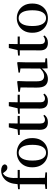

<svg xmlns="http://www.w3.org/2000/svg" viewBox="1264 -2128 880 3449"><g transform="rotate(-90 1704.5 -404.0)"><path d="M35 0V-29L149 -40H215L332 -29V0ZM116 0Q118 -58 118.5 -116.5Q119 -175 119 -232V-489H30V-520L159 -532L119 -511V-520Q126 -615 149 -671.5Q172 -728 211 -763Q246 -796 285 -810Q324 -824 364 -824Q404 -824 435.5 -809.5Q467 -795 476 -763Q475 -741 460 -726.5Q445 -712 417 -712Q394 -712 374.5 -725Q355 -738 335 -768L309 -802V-811H353V-803Q327 -800 304.5 -785Q282 -770 269 -750Q252 -723 243 -690Q234 -657 231.5 -611.5Q229 -566 232 -503V-232Q232 -175 233 -116.5Q234 -58 235 0ZM176 -489V-527H376V-489Z M685 16Q612 16 552.5 -17Q493 -50 458 -113Q423 -176 423 -265Q423 -354 459.5 -416Q496 -478 556 -510.5Q616 -543 685 -543Q755 -543 815 -511Q875 -479 911.5 -417Q948 -355 948 -265Q948 -175 913 -112.5Q878 -50 818.5 -17Q759 16 685 16ZM685 -17Q752 -17 789.5 -79.5Q827 -142 827 -263Q827 -385 789.5 -447.5Q752 -510 685 -510Q619 -510 581.5 -447.5Q544 -385 544 -263Q544 -142 581.5 -79.5Q619 -17 685 -17Z M1154 -489V-527H1346V-489ZM1232 16Q1165 16 1131 -18.5Q1097 -53 1097 -126Q1097 -152 1097.5 -173Q1098 -194 1098 -223V-489H1005V-520L1119 -530L1100 -516L1140 -686H1213L1210 -511V-500V-121Q1210 -77 1227.5 -57Q1245 -37 1277 -37Q1298 -37 1314.5 -44Q1331 -51 1351 -65L1366 -48Q1345 -17 1312 -0.5Q1279 16 1232 16Z M1535 -489V-527H1727V-489ZM1613 16Q1546 16 1512 -18.5Q1478 -53 1478 -126Q1478 -152 1478.5 -173Q1479 -194 1479 -223V-489H1386V-520L1500 -530L1481 -516L1521 -686H1594L1591 -511V-500V-121Q1591 -77 1608.5 -57Q1626 -37 1658 -37Q1679 -37 1695.5 -44Q1712 -51 1732 -65L1747 -48Q1726 -17 1693 -0.5Q1660 16 1613 16Z M2008 16Q1935 16 1894.5 -29.5Q1854 -75 1855 -187L1858 -492L1884 -472L1780 -488V-515L1962 -536L1973 -525L1968 -385V-181Q1968 -109 1992.5 -80.5Q2017 -52 2061 -52Q2105 -52 2145.5 -78.5Q2186 -105 2218 -149L2247 -103H2208Q2170 -51 2120.5 -17.5Q2071 16 2008 16ZM2201 11 2197 -111V-113L2199 -477L2124 -488V-512L2303 -536L2313 -525L2309 -385V-35L2381 -28V1Z M2580 -489V-527H2772V-489ZM2658 16Q2591 16 2557 -18.5Q2523 -53 2523 -126Q2523 -152 2523.5 -173Q2524 -194 2524 -223V-489H2431V-520L2545 -530L2526 -516L2566 -686H2639L2636 -511V-500V-121Q2636 -77 2653.5 -57Q2671 -37 2703 -37Q2724 -37 2740.5 -44Q2757 -51 2777 -65L2792 -48Q2771 -17 2738 -0.5Q2705 16 2658 16Z M3102 16Q3029 16 2969.5 -17Q2910 -50 2875 -113Q2840 -176 2840 -265Q2840 -354 2876.5 -416Q2913 -478 2973 -510.5Q3033 -543 3102 -543Q3172 -543 3232 -511Q3292 -479 3328.5 -417Q3365 -355 3365 -265Q3365 -175 3330 -112.5Q3295 -50 3235.5 -17Q3176 16 3102 16ZM3102 -17Q3169 -17 3206.5 -79.5Q3244 -142 3244 -263Q3244 -385 3206.5 -447.5Q3169 -510 3102 -510Q3036 -510 2998.5 -447.5Q2961 -385 2961 -263Q2961 -142 2998.5 -79.5Q3036 -17 3102 -17Z"/></g></svg>

Font: Noto Serif JP ExtraLight SemiBold
Style: Regular
Weight: 600
Version: Version 2.003-H1;hotconv 1.1.1;makeotfexe 2.6.0